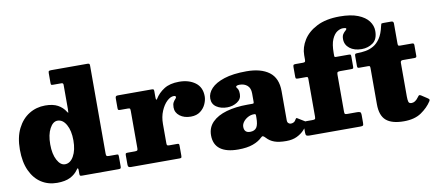

<svg xmlns="http://www.w3.org/2000/svg" viewBox="-72 -1076 3123 1371"><g transform="rotate(-10 1490.0 -390.0)"><path d="M25 -259Q25 -349 56.2 -411.5Q87.5 -474 140 -506.5Q192.5 -539 257 -539Q313 -539 348.2 -519.8Q383.5 -500.5 403.5 -467.5Q410.5 -456.5 411.8 -461.2Q413 -466 413 -486.5V-662Q413 -675 399.5 -675H340.5Q329 -675 326 -677.2Q323 -679.5 323 -691V-761Q323 -774 327.2 -777Q331.5 -780 345 -780H605.5Q615 -780 619 -777.2Q623 -774.5 623 -764.5V-127.5Q623 -113 626.5 -109Q630 -105 644 -105H701.5Q710 -105 711.5 -101.2Q713 -97.5 713 -89V-17.5Q713 -6 709.5 -3Q706 0 694 0H428.5Q418 0 415.5 -3.5Q413 -7 413 -18V-43.5Q413 -52.5 410.2 -56Q407.5 -59.5 400.5 -49Q379 -17 342.2 1.5Q305.5 20 247 20Q182.5 20 132.5 -12.2Q82.5 -44.5 53.8 -106.8Q25 -169 25 -259ZM245 -259Q245 -188.5 268.5 -144.8Q292 -101 325 -101Q363.5 -101 388.2 -144.8Q413 -188.5 413 -259Q413 -329.5 388.2 -373.2Q363.5 -417 325 -417Q292 -417 268.5 -373.2Q245 -329.5 245 -259Z M853 -393.5Q853 -406 850.8 -410.5Q848.5 -415 836 -415H781Q770 -415 766.5 -417.5Q763 -420 763 -430.5V-500Q763 -512 767 -516Q771 -520 782 -520H1027Q1037 -520 1040 -517Q1043 -514 1043 -503.5V-463Q1043 -430.5 1053 -447Q1077 -486.5 1119 -513.2Q1161 -540 1228 -540Q1298.5 -540 1344.8 -506Q1391 -472 1391 -406Q1391 -380 1378.2 -350.8Q1365.5 -321.5 1338.5 -300.8Q1311.5 -280 1269 -280Q1221 -280 1189.5 -304Q1158 -328 1158 -366Q1158 -389.5 1165.5 -402.5Q1173 -415.5 1180.5 -422.8Q1188 -430 1188 -436Q1188 -446 1173 -446Q1149 -446 1123.5 -421.8Q1098 -397.5 1080.5 -356Q1063 -314.5 1063 -263V-122.5Q1063 -110.5 1066.8 -107.8Q1070.5 -105 1083 -105H1139Q1148.5 -105 1150.8 -101.8Q1153 -98.5 1153 -88.5V-20Q1153 -8.5 1150.8 -4.2Q1148.5 0 1137 0H785Q772.5 0 767.8 -4.5Q763 -9 763 -21.5V-90Q763 -101 767 -103Q771 -105 782 -105H829.5Q842.5 -105 847.8 -107.8Q853 -110.5 853 -123Z M1387 -123Q1387 -180 1424.8 -218Q1462.5 -256 1528.8 -275Q1595 -294 1681 -294H1715Q1723.5 -294 1725.8 -296Q1728 -298 1728 -307V-367Q1728 -406 1706 -425Q1684 -444 1650 -444Q1639 -444 1631.5 -441.2Q1624 -438.5 1624 -434Q1624 -428.5 1628.2 -424Q1632.5 -419.5 1636.8 -409.8Q1641 -400 1641 -378Q1641 -341.5 1608.8 -320.8Q1576.5 -300 1536 -300Q1490.5 -300 1458.8 -321.2Q1427 -342.5 1427 -383Q1427 -421.5 1458.2 -455Q1489.5 -488.5 1553.2 -509.2Q1617 -530 1715 -530Q1820 -530 1879 -485.8Q1938 -441.5 1938 -347V-136Q1938 -121 1945.8 -114Q1953.5 -107 1964 -107Q1974.5 -107 1984.5 -112.2Q1994.5 -117.5 2003 -133.5Q2008 -142 2014.5 -137L2071.5 -102Q2078 -98 2074.5 -90Q2063 -68 2041.5 -44.8Q2020 -21.5 1987.8 -5.8Q1955.5 10 1910 10H1909.5Q1856.5 10 1824 -1.8Q1791.5 -13.5 1769 -38.5Q1756.5 -52 1750.2 -53Q1744 -54 1735.5 -45.5Q1711 -21 1668.5 -5.5Q1626 10 1562 10Q1476.5 10 1431.8 -23.2Q1387 -56.5 1387 -123ZM1624 -143Q1624 -99.5 1667 -99.5Q1699.5 -99.5 1713.8 -120.5Q1728 -141.5 1728 -191V-208.5Q1728 -218.5 1718 -218.5H1714Q1691 -218.5 1670.5 -207.2Q1650 -196 1637 -178.8Q1624 -161.5 1624 -143Z M2351.5 -393.5V-124Q2351.5 -111.5 2355.2 -108.2Q2359 -105 2372 -105H2443Q2457.5 -105 2464.5 -101.2Q2471.5 -97.5 2471.5 -81.5V-23Q2471.5 -7 2467 -3.5Q2462.5 0 2446 0H2080Q2064.5 0 2058 -4.2Q2051.5 -8.5 2051.5 -25.5V-77.5Q2051.5 -93 2054.5 -99Q2057.5 -105 2073 -105H2117Q2132 -105 2136.8 -108Q2141.5 -111 2141.5 -126V-398Q2141.5 -408 2139.5 -411.5Q2137.5 -415 2128 -415H2072Q2060.5 -415 2056 -417.2Q2051.5 -419.5 2051.5 -431V-500Q2051.5 -511.5 2054.5 -515.8Q2057.5 -520 2070 -520H2122Q2134.5 -520 2138 -523.5Q2141.5 -527 2141.5 -539V-572Q2141.5 -627.5 2174 -680Q2206.5 -732.5 2272.5 -766.2Q2338.5 -800 2438.5 -800Q2519 -800 2570.5 -779.5Q2622 -759 2646.8 -725.8Q2671.5 -692.5 2671.5 -654Q2671.5 -594 2636.2 -568.5Q2601 -543 2554.5 -543Q2500.5 -543 2467.5 -569Q2434.5 -595 2434.5 -636Q2434.5 -659.5 2443.5 -672.5Q2452.5 -685.5 2461.5 -692.5Q2470.5 -699.5 2470.5 -705Q2470.5 -710.5 2462.2 -711.8Q2454 -713 2446.5 -713Q2426.5 -713 2404.5 -698.8Q2382.5 -684.5 2367 -649Q2351.5 -613.5 2351.5 -550V-531.5Q2351.5 -523.5 2354 -521.8Q2356.5 -520 2364 -520H2454.5Q2467 -520 2469.2 -517Q2471.5 -514 2471.5 -502V-433.5Q2471.5 -421 2469 -418Q2466.5 -415 2454 -415H2375Q2361 -415 2356.2 -411.2Q2351.5 -407.5 2351.5 -393.5Z M2964.5 -92.5Q2937 -49.5 2888.2 -16.2Q2839.5 17 2762 17Q2674.5 17 2633.2 -18.8Q2592 -54.5 2592 -136V-395.5Q2592 -406.5 2590.2 -410.8Q2588.5 -415 2577.5 -415H2513.5Q2504.5 -415 2501.8 -418.2Q2499 -421.5 2499 -431V-501Q2499 -513 2502.2 -516.5Q2505.5 -520 2517 -520Q2546.5 -520 2577 -525Q2607.5 -530 2635.2 -545.8Q2663 -561.5 2684.8 -593.8Q2706.5 -626 2718.5 -681.5Q2721 -693 2722.8 -696.5Q2724.5 -700 2738.5 -700H2795Q2812 -700 2812 -683.5V-540Q2812 -528.5 2814.2 -524.2Q2816.5 -520 2828 -520H2916.5Q2929 -520 2929 -506V-427Q2929 -415 2915 -415H2828Q2812 -415 2812 -398.5V-154Q2812 -128 2816 -115Q2820 -102 2838 -102Q2851 -102 2863.5 -109.8Q2876 -117.5 2890 -137Q2895.5 -145 2899.5 -147.2Q2903.5 -149.5 2913 -144L2953.5 -117.5Q2964 -111 2967 -106Q2970 -101 2964.5 -92.5Z"/></g></svg>

Font: Besley* Fatface
Style: Regular
Weight: 900
Designer: Owen Earl
Foundry: indestructible type*
Version: Version 3.000; ttfautohint (v1.8.3)